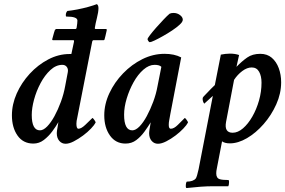

<svg xmlns="http://www.w3.org/2000/svg" viewBox="-20 -694 1391 936"><path d="M442.4 -558.6Q441.4 -552.7 446.3 -552.7H496.1Q502 -552.7 500 -544.9Q496.1 -529.3 494.1 -519Q492.2 -508.8 490.2 -503.9Q489.3 -498 484.4 -498H435.5Q431.6 -498 429.7 -492.2L355.5 -114.3Q354.5 -110.4 353.5 -104.5Q352.5 -98.6 352.5 -90.8Q352.5 -66.4 362.3 -66.4Q376 -66.4 395.5 -85Q415 -103.5 430.7 -119.1Q432.6 -119.1 439.5 -109.9Q446.3 -100.6 446.3 -96.7Q440.4 -85 423.8 -67.4Q407.2 -49.8 384.8 -33.2Q362.3 -16.6 339.8 -4.9Q317.4 6.8 299.8 6.8Q281.2 6.8 269 -7.3Q256.8 -21.5 256.8 -44.9Q256.8 -53.7 260.3 -71.8Q263.7 -89.8 264.6 -98.6Q252.9 -78.1 234.9 -53.7Q216.8 -29.3 193.8 -11.7Q170.9 5.9 142.6 5.9Q92.8 5.9 65.4 -33.2Q38.1 -72.3 38.1 -131.8Q38.1 -185.5 61.5 -238.3Q85 -291 125 -334.5Q165 -377.9 215.3 -404.3Q265.6 -430.7 319.3 -430.7H327.1L328.1 -431.6L340.8 -491.2Q341.8 -498 337.9 -498H238.3L235.4 -499Q233.4 -501 235.4 -505.9Q240.2 -523.4 243.2 -534.2Q246.1 -544.9 248 -548.8L253.9 -552.7H347.7Q352.5 -552.7 353.5 -558.6Q355.5 -568.4 356.4 -579.1Q357.4 -589.8 357.4 -593.8Q357.4 -613.3 303.7 -613.3Q300.8 -613.3 300.8 -620.1Q300.8 -632.8 308.6 -640.6Q329.1 -642.6 356.9 -647.9Q384.8 -653.3 411.1 -660.6Q437.5 -668 452.1 -673.8Q460 -668.9 460 -654.3Q460 -635.7 452.6 -606.9Q445.3 -578.1 442.4 -558.6ZM134.8 -133.8Q134.8 -58.6 174.8 -58.6Q191.4 -58.6 210 -77.6Q228.5 -96.7 245.6 -127.9Q262.7 -159.2 276.9 -197.8Q291 -236.3 297.9 -275.4L310.5 -341.8Q313.5 -357.4 305.7 -367.7Q297.9 -377.9 284.2 -377.9Q252.9 -377.9 225.6 -352.5Q198.2 -327.1 177.7 -288.6Q157.2 -250 146 -208.5Q134.8 -167 134.8 -133.8Z M750 6.8Q731.4 6.8 719.2 -7.3Q707 -21.5 707 -44.9Q707 -52.7 710.4 -71.8Q713.9 -90.8 714.8 -97.7Q702.1 -77.1 684.6 -52.7Q667 -28.3 644.5 -11.2Q622.1 5.9 591.8 5.9Q543.9 5.9 516.1 -33.2Q488.3 -72.3 488.3 -131.8Q488.3 -186.5 513.2 -239.7Q538.1 -293 580.1 -336.4Q622.1 -379.9 674.3 -405.8Q726.6 -431.6 782.2 -431.6Q830.1 -431.6 863.3 -414.1L810.5 -138.7Q806.6 -116.2 804.7 -106.4Q802.7 -96.7 802.7 -85Q802.7 -66.4 812.5 -66.4Q828.1 -66.4 846.7 -85Q865.2 -103.5 880.9 -119.1Q882.8 -119.1 889.6 -109.9Q896.5 -100.6 896.5 -96.7Q890.6 -85 874 -67.4Q857.4 -49.8 835.4 -33.2Q813.5 -16.6 790.5 -4.9Q767.6 6.8 750 6.8ZM625 -58.6Q641.6 -58.6 660.2 -77.6Q678.7 -96.7 695.8 -128.4Q712.9 -160.2 727.1 -198.2Q741.2 -236.3 748 -274.4L766.6 -368.2Q757.8 -377.9 733.4 -377.9Q706.1 -377.9 679.2 -354.5Q652.3 -331.1 631.3 -293.5Q610.4 -255.9 597.7 -213.9Q585 -171.9 585 -134.8Q585 -58.6 625 -58.6ZM710 -488.3Q707 -488.3 703.1 -494.1Q699.2 -500 699.2 -503.9Q699.2 -506.8 710.9 -522.5Q722.7 -538.1 740.7 -558.6Q758.8 -579.1 776.9 -598.1Q794.9 -617.2 806.6 -627Q813.5 -630.9 826.2 -630.9Q843.8 -630.9 857.4 -620.6Q871.1 -610.4 871.1 -597.7Q871.1 -587.9 856.4 -574.2Q841.8 -560.5 819.8 -545.9Q797.9 -531.2 774.4 -518.1Q751 -504.9 733.4 -496.6Q715.8 -488.3 710 -488.3Z M889.6 222.7Q885.7 221.7 885.7 214.8Q885.7 196.3 890.6 191.4Q921.9 191.4 934.6 175.8Q940.4 167 948.2 130.9L1017.6 -226.6L975.6 -188.5Q967.8 -199.2 967.8 -212.9Q967.8 -218.8 972.7 -223.6Q995.1 -247.1 1008.8 -261.2Q1022.5 -275.4 1027.3 -279.3L1056.6 -427.7Q1067.4 -429.7 1078.6 -431.2Q1089.8 -432.6 1100.6 -432.6Q1126 -432.6 1145.5 -425.8L1132.8 -368.2Q1159.2 -395.5 1185.1 -413.6Q1210.9 -431.6 1249 -431.6Q1282.2 -431.6 1304.7 -412.6Q1327.1 -393.6 1338.9 -361.8Q1350.6 -330.1 1350.6 -293Q1350.6 -238.3 1326.7 -185.1Q1302.7 -131.8 1265.1 -88.9Q1227.5 -45.9 1184.1 -20.5Q1140.6 4.9 1100.6 4.9Q1076.2 4.9 1062.5 -4.9L1037.1 127Q1034.2 139.6 1034.2 151.4Q1034.2 174.8 1051.8 179.7Q1064.5 183.6 1092.8 183.6Q1096.7 183.6 1096.7 192.4Q1096.7 207 1092.8 213.9H1020.5Q990.2 213.9 957.5 216.3Q924.8 218.8 889.6 222.7ZM1114.3 -46.9Q1139.6 -46.9 1164.6 -68.4Q1189.5 -89.8 1210 -125.5Q1230.5 -161.1 1242.7 -204.1Q1254.9 -247.1 1254.9 -291Q1254.9 -323.2 1243.2 -344.2Q1231.4 -365.2 1207 -365.2Q1184.6 -365.2 1161.1 -347.7Q1137.7 -330.1 1121.1 -304.7L1082 -99.6Q1072.3 -46.9 1114.3 -46.9Z"/></svg>

Font: Crimson Text SemiBold
Style: Italic
Weight: 600
Italic angle: -11°
Designer: Sebastian Kosch
Foundry: Sebastian Kosch
Version: Version 1.100; ttfautohint (v1.8.4)